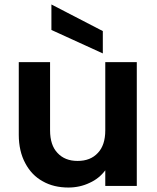

<svg xmlns="http://www.w3.org/2000/svg" viewBox="-20 -832 701 859"><path d="M451 -554C451 -554 451 -249 451 -249C451 -249 451 -249 451 -249C451 -205 440 -171 418 -148C396 -124 366 -112 327 -112C327 -112 327 -112 327 -112C289 -112 259 -124 237 -148C215 -171 204 -205 204 -249C204 -249 204 -554 204 -554C204 -554 64 -554 64 -554C64 -554 64 -229 64 -229C64 -229 64 -229 64 -229C64 -180 74 -137 93 -102C112 -66 138 -39 171 -21C204 -2 243 7 286 7C286 7 286 7 286 7C320 7 352 0 381 -14C410 -27 433 -46 451 -70C451 -70 451 0 451 0C451 0 592 0 592 0C592 0 592 -554 592 -554C592 -554 451 -554 451 -554ZM210 -812C210 -812 210 -698 210 -698C210 -698 440 -593 440 -593C440 -593 440 -693 440 -693C440 -693 210 -812 210 -812Z"/></svg>

Font: Girnar Poppins
Style: SemiBold
Weight: 500
Designer: Ninad Kale (Devanagari), Jonny Pinhorn (Latin)
Foundry: Indian Type Foundry
Version: ""